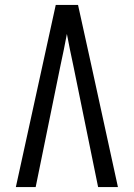

<svg xmlns="http://www.w3.org/2000/svg" viewBox="-20 -755 540 775"><path d="M44 0 205 -735H295L349 -490L456 0H376L276 -490Q269 -522 262.5 -554Q256 -586 250 -618Q244 -586 237.5 -554Q231 -522 224 -490L124 0Z"/></svg>

Font: Iosevka Algr
Style: Regular
Weight: 400
Monospace: yes
Designer: Belleve Invis
Foundry: Belleve Invis
Version: Version 26.0.2; ttfautohint (v1.8.3)